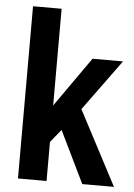

<svg xmlns="http://www.w3.org/2000/svg" viewBox="-52 -763 562 803"><g transform="rotate(5 228.5 -361.5)"><path d="M54 0V-723H174V-317L321 -526H449L293 -312L457 0H324L218 -218L174 -164V0Z"/></g></svg>

Font: Archivo Narrow
Style: Bold
Weight: 700
Designer: Hector Gatti
Foundry: Omnibus-Type
Version: Version 3.002